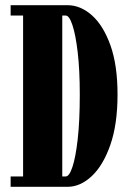

<svg xmlns="http://www.w3.org/2000/svg" viewBox="-20 -720 500 740"><path d="M21 0V-40H69V-660H21V-700H240Q290.5 -700 334.5 -660.8Q378.5 -621.5 405.8 -545Q433 -468.5 433 -355.5Q433 -241.5 405.5 -162.2Q378 -83 334 -41.5Q290 0 240 0ZM220 -40H233.5Q247 -40 259.2 -76.5Q271.5 -113 279.5 -183.5Q287.5 -254 287.5 -355.5Q287.5 -450 279.5 -518.2Q271.5 -586.5 259.2 -623.2Q247 -660 233.5 -660H220Z"/></svg>

Font: Imbue Thin 10pt Black
Style: Regular
Weight: 900
Version: Version 1.102